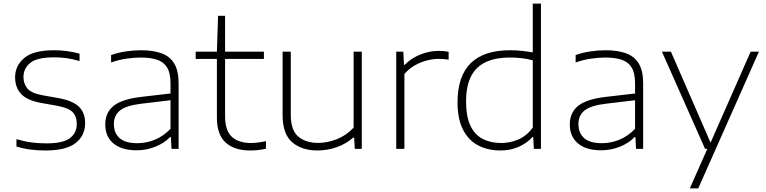

<svg xmlns="http://www.w3.org/2000/svg" viewBox="-20 -828 4259 1068"><path d="M234.5 9Q189 9 149.5 4Q110 -1 71.5 -13V-54Q118 -40.5 156.8 -35.5Q195.5 -30.5 237 -30.5Q330 -30.5 368.5 -59.2Q407 -88 407 -139Q407 -181 383.5 -204.8Q360 -228.5 296 -240L211 -255Q131.5 -269 97.8 -305Q64 -341 64 -398Q64 -462.5 115 -505.5Q166 -548.5 281.5 -548.5Q354.5 -548.5 422.5 -529.5V-488.5Q383 -500 350.5 -504.5Q318 -509 282 -509Q185.5 -509 148 -478Q110.5 -447 110.5 -399.5Q110.5 -363 132 -336.2Q153.5 -309.5 217 -298L302 -283Q382.5 -269 418 -235.5Q453.5 -202 453.5 -143Q453.5 -73.5 400.5 -32.2Q347.5 9 234.5 9Z M740 8Q656.5 8 611 -30.2Q565.5 -68.5 565.5 -135.5Q565.5 -202 612 -239.2Q658.5 -276.5 765 -289L928.5 -308V-364.5Q928.5 -422 909.2 -453Q890 -484 853 -496Q816 -508 763 -508Q728 -508 685 -502Q642 -496 598 -480.5V-521.5Q634 -535 678.5 -541.8Q723 -548.5 764.5 -548.5Q831 -548.5 877.8 -531.8Q924.5 -515 949 -474.8Q973.5 -434.5 973.5 -364.5V0H934L930.5 -65.5H926Q895.5 -33 845.5 -12.5Q795.5 8 740 8ZM613.5 -138Q613.5 -88.5 645 -60Q676.5 -31.5 744 -31.5Q795.5 -31.5 843 -51.5Q890.5 -71.5 928.5 -111.5V-270.5L765.5 -251Q682.5 -241 648 -213.8Q613.5 -186.5 613.5 -138Z M1371 9Q1283.5 9 1235 -35.2Q1186.5 -79.5 1186.5 -173.5V-500H1068.5V-540.5H1186.5L1193 -740H1232V-540.5H1448V-500H1232V-181.5Q1232 -101 1269.8 -66.8Q1307.5 -32.5 1377 -32.5Q1412 -32.5 1459.5 -43V-1Q1434 5 1414 7Q1394 9 1371 9Z M1745 9Q1659 9 1605.5 -36.5Q1552 -82 1552 -188.5V-540.5H1597.5V-190Q1597.5 -103 1639.5 -68Q1681.5 -33 1749 -33Q1800 -33 1853 -53.5Q1906 -74 1947 -118V-540.5H1992.5V0H1953.5L1950 -63H1945.5Q1904.5 -27.5 1852.8 -9.2Q1801 9 1745 9Z M2184 0V-540.5H2223.5L2227 -467.5H2231.5Q2265.5 -503.5 2316.8 -524.2Q2368 -545 2419 -545Q2435 -545 2447.8 -544Q2460.5 -543 2475.5 -540V-496Q2462 -498.5 2448 -499.5Q2434 -500.5 2418.5 -500.5Q2389.5 -500.5 2355 -491.8Q2320.5 -483 2287.5 -464.5Q2254.5 -446 2229.5 -416V0Z M2763 9Q2694 9 2640.2 -19Q2586.5 -47 2555.8 -106.2Q2525 -165.5 2525 -259Q2525 -548.5 2817 -548.5Q2851.5 -548.5 2884.2 -545Q2917 -541.5 2943.5 -536.5V-808H2989V0H2949.5L2946 -65.5H2941.5Q2910 -30.5 2864 -10.8Q2818 9 2763 9ZM2768.5 -32.5Q2816.5 -32.5 2862.5 -51.8Q2908.5 -71 2943.5 -118V-492.5Q2887.5 -508 2816 -508Q2693 -508 2632.8 -448.8Q2572.5 -389.5 2572.5 -264Q2572.5 -179.5 2596.8 -128.8Q2621 -78 2665.2 -55.2Q2709.5 -32.5 2768.5 -32.5Z M3324 8Q3240.5 8 3195 -30.2Q3149.5 -68.5 3149.5 -135.5Q3149.5 -202 3196 -239.2Q3242.5 -276.5 3349 -289L3512.5 -308V-364.5Q3512.5 -422 3493.2 -453Q3474 -484 3437 -496Q3400 -508 3347 -508Q3312 -508 3269 -502Q3226 -496 3182 -480.5V-521.5Q3218 -535 3262.5 -541.8Q3307 -548.5 3348.5 -548.5Q3415 -548.5 3461.8 -531.8Q3508.5 -515 3533 -474.8Q3557.5 -434.5 3557.5 -364.5V0H3518L3514.5 -65.5H3510Q3479.5 -33 3429.5 -12.5Q3379.5 8 3324 8ZM3197.5 -138Q3197.5 -88.5 3229 -60Q3260.5 -31.5 3328 -31.5Q3379.5 -31.5 3427 -51.5Q3474.5 -71.5 3512.5 -111.5V-270.5L3349.5 -251Q3266.5 -241 3232 -213.8Q3197.5 -186.5 3197.5 -138Z M3902 0 3662 -540.5H3712L3932.5 -34.5L4155.5 -540.5H4201.5L3864 220H3817L3914.5 0Z"/></svg>

Font: Encode Sans Expanded ExtraLight
Style: Regular
Weight: 200
Width: 7
Designer: Multiple Designers
Foundry: Impallari Type
Version: Version 3.000; ttfautohint (v1.8.3) -l 8 -r 50 -G 200 -x 14 